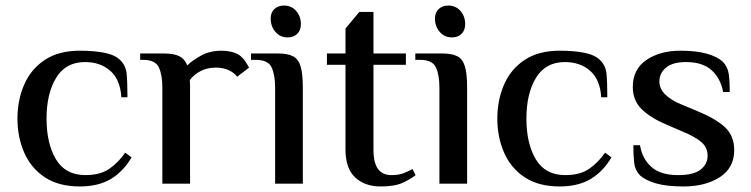

<svg xmlns="http://www.w3.org/2000/svg" viewBox="-20 -663 2710 693"><path d="M268 10Q192 10 142 -23Q92 -56 67.5 -112Q43 -168 43 -235Q43 -302 67.5 -358Q92 -414 142 -447Q192 -480 268 -480Q322 -480 359.5 -472Q397 -464 415 -445Q434 -426 437 -397.5Q440 -369 440 -312H418Q414 -376 378 -407.5Q342 -439 287 -439Q217 -439 182.5 -382Q148 -325 148 -235Q148 -145 182 -88Q216 -31 288 -31Q341 -31 373.5 -53Q406 -75 432 -112L455 -95Q425 -44 380 -17Q335 10 268 10Z M566 0V-347Q566 -392 553.5 -419.5Q541 -447 496 -447H486V-470H571Q608 -470 627.5 -460Q647 -450 656 -427Q673 -444 705 -462Q737 -480 781 -480Q798 -480 815 -476Q832 -472 844 -464Q857 -454 865 -442Q873 -430 879 -419L836 -386Q825 -401 805 -410Q785 -419 759 -419Q728 -419 704 -406.5Q680 -394 665 -374Q666 -365 666 -355.5Q666 -346 666 -339V0Z M1018 -528Q991 -528 974 -548Q957 -568 957 -596Q957 -618 970.5 -630.5Q984 -643 1005 -643Q1032 -643 1049 -623.5Q1066 -604 1066 -576Q1066 -554 1053 -541Q1040 -528 1018 -528ZM973 0V-347Q973 -392 960.5 -419.5Q948 -447 903 -447H886V-470H983Q1018 -470 1037.5 -460Q1057 -450 1065 -423.5Q1073 -397 1073 -347V0Z M1354 10Q1297 10 1262 -22.5Q1227 -55 1227 -124V-429H1160V-470H1227V-560L1277 -620H1328V-470H1445V-429H1328V-123Q1328 -75 1344.5 -53Q1361 -31 1393 -31Q1419 -31 1437 -38Q1455 -45 1469 -53L1480 -31Q1463 -17 1434 -3.5Q1405 10 1354 10Z M1611 -528Q1584 -528 1567 -548Q1550 -568 1550 -596Q1550 -618 1563.5 -630.5Q1577 -643 1598 -643Q1625 -643 1642 -623.5Q1659 -604 1659 -576Q1659 -554 1646 -541Q1633 -528 1611 -528ZM1566 0V-347Q1566 -392 1553.5 -419.5Q1541 -447 1496 -447H1479V-470H1576Q1611 -470 1630.5 -460Q1650 -450 1658 -423.5Q1666 -397 1666 -347V0Z M2000 10Q1924 10 1874 -23Q1824 -56 1799.5 -112Q1775 -168 1775 -235Q1775 -302 1799.5 -358Q1824 -414 1874 -447Q1924 -480 2000 -480Q2054 -480 2091.5 -472Q2129 -464 2147 -445Q2166 -426 2169 -397.5Q2172 -369 2172 -312H2150Q2146 -376 2110 -407.5Q2074 -439 2019 -439Q1949 -439 1914.5 -382Q1880 -325 1880 -235Q1880 -145 1914 -88Q1948 -31 2020 -31Q2073 -31 2105.5 -53Q2138 -75 2164 -112L2187 -95Q2157 -44 2112 -17Q2067 10 2000 10Z M2447 10Q2386 10 2348 -1Q2310 -12 2290 -30Q2272 -49 2269 -75Q2266 -101 2266 -139H2290Q2298 -90 2331 -60.5Q2364 -31 2427 -31Q2484 -31 2509 -51Q2534 -71 2534 -101Q2534 -131 2511 -150.5Q2488 -170 2444 -188L2386 -213Q2329 -237 2296.5 -268.5Q2264 -300 2264 -349Q2264 -413 2313 -446.5Q2362 -480 2436 -480Q2494 -480 2532 -469Q2570 -458 2589 -440Q2607 -421 2610.5 -395Q2614 -369 2614 -331H2590Q2581 -380 2548.5 -409.5Q2516 -439 2456 -439Q2408 -439 2384 -419Q2360 -399 2360 -369Q2360 -343 2380.5 -322.5Q2401 -302 2437 -287L2497 -262Q2563 -235 2596.5 -204Q2630 -173 2630 -121Q2630 -57 2578 -23.5Q2526 10 2447 10Z"/></svg>

Font: El Messiri Medium
Style: Regular
Weight: 500
Designer: Mohamed Gaber
Foundry: Kief Type Foundry
Version: Version 2.020; ttfautohint (v1.8.3)